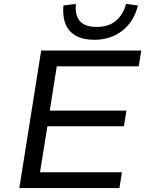

<svg xmlns="http://www.w3.org/2000/svg" viewBox="-20 -964 756 984"><path d="M79 0 191 -705H704L691 -624H271L235 -397H628L615 -317H223L185 -81H605L592 0ZM463 -760Q407 -760 369.5 -780.5Q332 -801 316 -840.5Q300 -880 305 -936L369 -944Q363 -888 388.5 -857Q414 -826 475 -826Q537 -826 574.5 -858Q612 -890 626 -944L687 -936Q666 -852 606 -806Q546 -760 463 -760Z"/></svg>

Font: Nunito Sans 7pt SemiExpanded
Style: Italic
Weight: 400
Width: 6
Italic angle: -9°
Designer: Vernon Adams
Foundry: Vernon Adams
Version: Version 3.101;gftools[0.9.27]